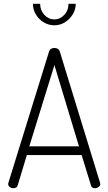

<svg xmlns="http://www.w3.org/2000/svg" viewBox="-20 -989 570 1009"><path d="M23 -22Q23 -26 24 -28L238 -719Q241 -728 248.5 -732.5Q256 -737 266 -737Q276 -737 283.5 -732.5Q291 -728 294 -719L506 -28L507 -22Q507 -13 498 -6.5Q489 0 478 0Q462 0 458 -15L409 -174H121L73 -15Q68 0 51 0Q40 0 31.5 -6Q23 -12 23 -22ZM266 -647 134 -220H395ZM266 -856Q236 -856 210 -871.5Q184 -887 168.5 -913Q153 -939 153 -969H191Q191 -935 213 -911Q235 -887 266 -887Q296 -887 318 -911Q340 -935 340 -969H378Q378 -939 362 -913Q346 -887 320.5 -871.5Q295 -856 266 -856Z"/></svg>

Font: Dosis
Style: Regular
Weight: 400
Designer: Edgar Tolentino, Pablo Impallari, Igino Marini
Foundry: Edgar Tolentino, Pablo Impallari, Igino Marini
Version: Version 1.007;Glyphs 3.1.1 (3134)